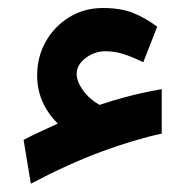

<svg xmlns="http://www.w3.org/2000/svg" viewBox="-20 -411 465 477"><path d="M170.4 -227.1Q170.4 -209 186 -187Q201.7 -165 227.1 -150.4Q261.2 -161.6 285.6 -168.2Q310.1 -174.8 332.3 -179.7Q354.5 -184.6 381.8 -189.5V-79.1Q314 -64.5 231.9 -34.2Q149.9 -3.9 56.6 45.4L38.6 -63.5Q60.1 -74.7 79.6 -83.7Q99.1 -92.8 123.5 -104Q72.3 -155.3 72.3 -223.6Q72.3 -269.5 93.5 -307.4Q114.7 -345.2 151.9 -368.2Q189 -391.1 235.4 -391.1Q279.3 -391.1 309.3 -379.4Q339.4 -367.7 370.6 -344.7L335.9 -256.3Q311 -268.6 288.6 -276.1Q266.1 -283.7 241.7 -283.7Q214.8 -283.7 192.6 -266.8Q170.4 -250 170.4 -227.1Z"/></svg>

Font: Vazirmatn FD SemiBold
Style: Regular
Weight: 600
Designer: Saber Rastikerdar
Foundry: Saber Rastikerdar
Version: Version 33.001